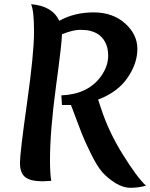

<svg xmlns="http://www.w3.org/2000/svg" viewBox="-20 -846 715 914"><path d="M128 -826Q229 -818 262 -747Q334 -787 425.5 -787Q517 -787 575.5 -734.5Q634 -682 634 -613Q634 -544 587 -475.5Q540 -407 447 -372L460 -333Q496 -221 564 -111.5Q632 -2 675 38Q638 48 601.5 48Q565 48 528 24.5Q491 1 466.5 -27Q442 -55 412 -116Q382 -177 369 -211Q356 -245 340.5 -286Q325 -327 324 -330Q323 -333 321 -337.5Q319 -342 318 -346Q296 -346 275 -346L272 -392Q399 -397 461 -483Q495 -531 495 -581Q495 -600 491 -618Q474 -683 410 -699Q392 -704 360 -704Q328 -704 275 -683Q275 -645 246.5 -434.5Q218 -224 218 -83Q218 -20 224 15Q192 17 182 17Q125 17 100 -3Q75 -23 75 -70Q75 -117 108.5 -354.5Q142 -592 142 -693.5Q142 -795 128 -826Z"/></svg>

Font: Merienda One
Style: Regular
Weight: 400
Designer: Eduardo Rodriguez Tunni
Foundry: Eduardo Rodriguez Tunni
Version: Version 1.001